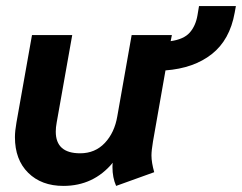

<svg xmlns="http://www.w3.org/2000/svg" viewBox="-20 -600 794 630"><path d="M754 -580 750 -558Q734 -469 675 -422.5Q616 -376 523 -369L482 -136Q477 -106 477 -90Q477 -67 486 -35L361 10Q349 -17 349 -52Q349 -62 350 -66Q287 10 188 10Q116 10 72.5 -33Q29 -76 29 -150Q29 -170 34 -198L85 -485H217L166 -198Q163 -182 163 -168Q163 -97 243 -97Q292 -97 324 -131Q356 -165 365 -219L412 -485H544L540 -465Q583 -471 602.5 -493Q622 -515 628 -550L633 -580Z"/></svg>

Font: Niramit
Style: Bold Italic
Weight: 700
Italic angle: -10°
Designer: Katatrad Aksorn Co.,Ltd.
Foundry: Cadson Demak Co.,Ltd.
Version: Version 1.001; ttfautohint (v1.6)